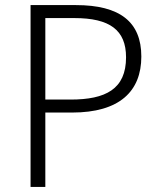

<svg xmlns="http://www.w3.org/2000/svg" viewBox="-20 -734 629 754"><path d="M278 -714H100V0H158V-292H263C449 -292 535 -375 535 -512C535 -648 451 -714 278 -714ZM272 -663C411 -663 475 -616 475 -509C475 -384 395 -343 257 -343H158V-663Z"/></svg>

Font: Noto Sans Telugu Light
Style: Regular
Weight: 300
Designer: Jelle Bosma - Monotype Design Team
Foundry: Monotype Imaging Inc.
Version: Version 2.005